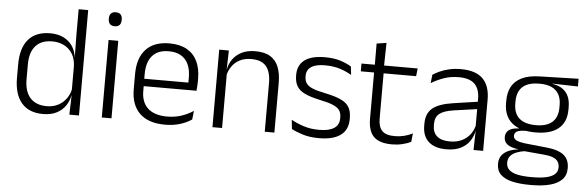

<svg xmlns="http://www.w3.org/2000/svg" viewBox="-52 -840 3672 1203"><g transform="rotate(5 1784.0 -238.0)"><path d="M232 10.5Q144 10.5 97.5 -43.8Q51 -98 51 -201V-285.5Q51 -389 97.8 -443.2Q144.5 -497.5 235 -497.5Q281.5 -497.5 316.8 -480.8Q352 -464 373.5 -433.2Q395 -402.5 400 -361H420L400 -305.5Q398 -352.5 378 -384Q358 -415.5 325.2 -431.8Q292.5 -448 251.5 -448Q184 -448 147.8 -408Q111.5 -368 111.5 -290.5V-197.5Q111.5 -121 147.5 -80.8Q183.5 -40.5 252 -40.5Q292.5 -40.5 323.5 -56.8Q354.5 -73 374.8 -101.2Q395 -129.5 402 -166L418 -121H400.5Q394 -85 373.2 -55Q352.5 -25 317.5 -7.2Q282.5 10.5 232 10.5ZM398 0 401.5 -122 400 -142V-347.5L400.5 -362L398.5 -500.5V-663H458.5V0Z M602 0V-487.5H663V0ZM632.5 -576.5Q612.5 -576.5 602.2 -587.5Q592 -598.5 592 -619V-622.5Q592 -642.5 602.2 -653.5Q612.5 -664.5 632.5 -664.5Q653 -664.5 663 -653.5Q673 -642.5 673 -622.5V-619Q673 -598.5 663 -587.5Q653 -576.5 632.5 -576.5Z M1000.5 10.5Q895 10.5 840.5 -42.5Q786 -95.5 786 -193.5V-288.5Q786 -390.5 836.8 -445Q887.5 -499.5 984.5 -499.5Q1049.5 -499.5 1093.5 -475Q1137.5 -450.5 1159.8 -404.5Q1182 -358.5 1182 -294V-276.5Q1182 -262 1181 -247.5Q1180 -233 1178.5 -218.5H1122.5Q1123.5 -240.5 1123.5 -260.2Q1123.5 -280 1123.5 -296.5Q1123.5 -345.5 1107.8 -379.8Q1092 -414 1061.2 -432Q1030.5 -450 984.5 -450Q916 -450 881 -409.8Q846 -369.5 846 -293.5V-246L846.5 -238V-187.5Q846.5 -154 856.2 -127Q866 -100 886.2 -80.8Q906.5 -61.5 937.2 -51.5Q968 -41.5 1009 -41.5Q1056.5 -41.5 1097.2 -54.8Q1138 -68 1173.5 -91.5L1167.5 -37Q1136.5 -15.5 1094 -2.5Q1051.5 10.5 1000.5 10.5ZM817.5 -218.5V-265H1165V-218.5Z M1627 0V-306Q1627 -349.5 1615.2 -381Q1603.5 -412.5 1576.5 -429.5Q1549.5 -446.5 1504 -446.5Q1462 -446.5 1431 -430.5Q1400 -414.5 1381 -386.5Q1362 -358.5 1355 -322.5L1342.5 -367.5H1356Q1362.5 -403.5 1383.2 -432.8Q1404 -462 1439.2 -479.8Q1474.5 -497.5 1525 -497.5Q1584 -497.5 1619.5 -475.5Q1655 -453.5 1671.2 -412.2Q1687.5 -371 1687.5 -312V0ZM1298 0V-487.5H1358.5L1355.5 -367L1358.5 -364V0Z M1968.5 10.5Q1909.5 10.5 1866.5 -3Q1823.5 -16.5 1795 -32L1789 -89.5Q1825 -69.5 1868 -55.5Q1911 -41.5 1966 -41.5Q2026.5 -41.5 2058.5 -62.2Q2090.5 -83 2090.5 -124V-131Q2090.5 -157.5 2079 -174.8Q2067.5 -192 2038 -204.8Q2008.5 -217.5 1954.5 -228.5Q1893 -241.5 1857.5 -258.8Q1822 -276 1807 -302.5Q1792 -329 1792 -368V-373Q1792 -433.5 1834.8 -465.8Q1877.5 -498 1963 -498Q2020 -498 2061.5 -484.5Q2103 -471 2129 -454L2135 -401.5Q2103 -421 2062 -434.2Q2021 -447.5 1968 -447.5Q1927.5 -447.5 1901.8 -438.5Q1876 -429.5 1863.8 -412.5Q1851.5 -395.5 1851.5 -372.5V-368Q1851.5 -342 1863 -324.8Q1874.5 -307.5 1903.5 -295.5Q1932.5 -283.5 1983.5 -273.5Q2046.5 -260.5 2083 -243.5Q2119.5 -226.5 2135 -200Q2150.5 -173.5 2150.5 -132.5V-123.5Q2150.5 -57.5 2104 -23.5Q2057.5 10.5 1968.5 10.5Z M2427.5 9.5Q2374 9.5 2340.8 -6.5Q2307.5 -22.5 2292.2 -55.5Q2277 -88.5 2277 -137.5V-455.5H2337V-144.5Q2337 -93 2360.8 -68.2Q2384.5 -43.5 2441 -43.5Q2471 -43.5 2499.2 -50.5Q2527.5 -57.5 2552.5 -70.5L2547 -17.5Q2523.5 -5 2492 2.2Q2460.5 9.5 2427.5 9.5ZM2193.5 -429.5V-478.5H2547L2541.5 -429.5ZM2277.5 -471.5 2277 -611.5 2338.5 -621 2335.5 -471.5Z M2940 0 2943 -121.5 2940.5 -131V-288.5V-321Q2940.5 -384 2908.8 -415.2Q2877 -446.5 2809 -446.5Q2756 -446.5 2712.5 -430.5Q2669 -414.5 2636 -394L2642 -447.5Q2660 -459 2685.5 -470.8Q2711 -482.5 2744.2 -490.2Q2777.5 -498 2817.5 -498Q2866.5 -498 2901.2 -486Q2936 -474 2958 -451Q2980 -428 2990.2 -395.5Q3000.5 -363 3000.5 -322.5V0ZM2769 10.5Q2696.5 10.5 2657.8 -24.5Q2619 -59.5 2619 -125V-138Q2619 -202.5 2658.8 -235.2Q2698.5 -268 2787.5 -281L2950.5 -305L2953.5 -259L2795 -236.5Q2733 -227.5 2706 -205.8Q2679 -184 2679 -141.5V-132.5Q2679 -87.5 2706.5 -64Q2734 -40.5 2787 -40.5Q2832.5 -40.5 2864.8 -57Q2897 -73.5 2916.8 -101.2Q2936.5 -129 2943 -163.5L2955 -120.5H2942.5Q2936.5 -86 2916.2 -56Q2896 -26 2859.8 -7.8Q2823.5 10.5 2769 10.5Z M3316 -143.5Q3220 -143.5 3168.8 -186.2Q3117.5 -229 3117.5 -310V-327Q3117.5 -377 3137.2 -414Q3157 -451 3200.5 -472.5Q3244 -494 3314.5 -495.5L3557 -502V-453.5L3397 -457.5V-456Q3437.5 -449.5 3462.5 -431Q3487.5 -412.5 3499 -384.5Q3510.5 -356.5 3510.5 -320.5V-303.5Q3510.5 -225 3461.2 -184.2Q3412 -143.5 3316 -143.5ZM3313 137.5H3323.5Q3371.5 137.5 3406.5 130.2Q3441.5 123 3461 106.5Q3480.5 90 3480.5 62.5V61Q3480.5 29.5 3458 12.2Q3435.5 -5 3381.5 -9.5L3246.5 -21.5L3267.5 -22Q3235 -17.5 3210.2 -8Q3185.5 1.5 3171.2 18Q3157 34.5 3157 59.5V60.5Q3157 89.5 3176.5 106.5Q3196 123.5 3231 130.5Q3266 137.5 3313 137.5ZM3309.5 187Q3246 187 3199 176Q3152 165 3126.2 140.2Q3100.5 115.5 3100.5 73.5V71.5Q3100.5 40 3116.2 19.2Q3132 -1.5 3159 -13Q3186 -24.5 3218 -28L3217.5 -29.5Q3171 -35.5 3149.5 -52.2Q3128 -69 3128 -97V-97.5Q3128 -116 3136.8 -129.5Q3145.5 -143 3164 -150.5Q3182.5 -158 3212 -159.5V-168.5L3292.5 -147L3254.5 -148Q3215 -147.5 3199.8 -138.2Q3184.5 -129 3184.5 -111.5V-111Q3184.5 -92 3205 -82.2Q3225.5 -72.5 3276 -67.5L3393.5 -55.5Q3469.5 -48 3503.8 -19.8Q3538 8.5 3538 61V63Q3538 107 3511.5 134.2Q3485 161.5 3436.5 174.2Q3388 187 3322.5 187ZM3315.5 -189Q3361 -189 3391.5 -202.8Q3422 -216.5 3437.5 -244Q3453 -271.5 3453 -311V-328.5Q3453 -367.5 3437.8 -394.8Q3422.5 -422 3392.8 -436Q3363 -450 3318 -450H3314.5Q3265 -450 3234.2 -434.8Q3203.5 -419.5 3189.5 -392Q3175.5 -364.5 3175.5 -328V-311.5Q3175.5 -271.5 3191 -244.2Q3206.5 -217 3237.5 -203Q3268.5 -189 3315.5 -189Z"/></g></svg>

Font: Anek Bangla Light
Style: Regular
Weight: 300
Designer: Sulekha Rajkumar (Bangla), Yesha Goshar (Latin)
Foundry: Ek Type
Version: Version 1.003